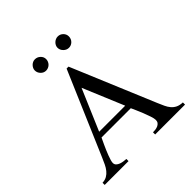

<svg xmlns="http://www.w3.org/2000/svg" viewBox="-177 -770 896 896"><g transform="rotate(-45 271.0 -322.5)"><path d="M338.9 0V-14.2Q347.2 -14.2 356 -15.4Q364.7 -16.6 372.1 -20Q379.4 -23.4 384.3 -29.5Q389.2 -35.6 389.2 -45.9Q389.2 -55.7 383.3 -73.2Q377.4 -90.8 370.1 -109.4Q362.8 -127.9 355.5 -144Q348.1 -160.2 345.2 -167H151.9Q149.9 -163.1 145.8 -154.1Q141.6 -145 136.2 -133.5Q130.9 -122.1 125.5 -109.4Q120.1 -96.7 115.5 -84.5Q110.8 -72.3 107.9 -62Q105 -51.8 105 -45.9Q105 -36.1 111.3 -30Q117.7 -23.9 127 -20.5Q136.2 -17.1 146 -15.9Q155.8 -14.6 163.1 -14.2V0H5.9V-14.2Q23.4 -15.1 35.6 -22.2Q47.9 -29.3 57.1 -40.8Q66.4 -52.2 73.5 -67.1Q80.6 -82 87.9 -99.1L264.2 -509.8H276.9L450.2 -96.2Q457.5 -79.1 464.1 -64.7Q470.7 -50.3 480 -39.3Q489.3 -28.3 502.4 -21.7Q515.6 -15.1 536.1 -14.2V0ZM250 -397 163.1 -193.8H335ZM377.9 -608.4Q377.9 -600.6 375 -593.5Q372.1 -586.4 366.9 -581.3Q361.8 -576.2 355 -573.2Q348.1 -570.3 340.8 -570.3Q325.7 -570.3 314.2 -581.8Q302.7 -593.3 302.7 -608.4Q302.7 -615.7 305.9 -622.3Q309.1 -628.9 314.5 -634Q319.8 -639.2 326.7 -642.1Q333.5 -645 340.8 -645Q356 -645 366.9 -634.3Q377.9 -623.5 377.9 -608.4ZM228 -608.4Q228 -600.6 224.9 -593.5Q221.7 -586.4 216.6 -581.3Q211.4 -576.2 204.3 -573.2Q197.3 -570.3 189.9 -570.3Q174.8 -570.3 163.8 -581.8Q152.8 -593.3 152.8 -608.4Q152.8 -615.7 156 -622.3Q159.2 -628.9 164.3 -634Q169.4 -639.2 176 -642.1Q182.6 -645 189.9 -645Q205.1 -645 216.6 -634.3Q228 -623.5 228 -608.4Z"/></g></svg>

Font: Scheherazade Rohingya
Style: Regular
Weight: 400
Designer: SIL International
Foundry: SIL International
Version: Version 2.000 (build 440/429)